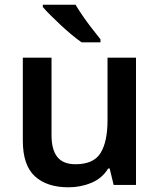

<svg xmlns="http://www.w3.org/2000/svg" viewBox="-20 -786 679 816"><path d="M558 -541V0H463L446 -70H440Q414 -28 368.5 -9Q323 10 271 10Q179 10 128 -37Q77 -84 77 -188V-541H199V-211Q199 -150 223.5 -119Q248 -88 301 -88Q378 -88 407.5 -136Q437 -184 437 -275V-541ZM301 -766Q314 -744 333 -716.5Q352 -689 372 -663.5Q392 -638 407 -619V-606H327Q308 -619 284.5 -638.5Q261 -658 237.5 -680Q214 -702 194 -722Q174 -742 162 -756V-766Z"/></svg>

Font: Noto Sans Sundanese SemiBold
Style: Regular
Weight: 600
Version: Version 2.003